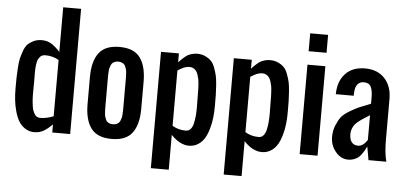

<svg xmlns="http://www.w3.org/2000/svg" viewBox="-63 -1012 2818 1336"><g transform="rotate(5 1346.0 -344.0)"><path d="M170.4 -344.2Q170.4 -334 170.2 -313.5Q169.9 -293 169.7 -278.1Q169.4 -263.2 169.7 -241.7Q169.9 -220.2 171.6 -204.3Q173.3 -188.5 175.8 -170.4Q178.2 -152.3 183.1 -139.6Q188 -127 194.6 -116Q201.2 -105 210.9 -99.4Q220.7 -93.8 232.9 -93.8Q278.3 -93.8 326.7 -113.3V-506.3Q284.7 -531.2 232.9 -531.2Q221.2 -531.2 211.7 -527.6Q202.1 -523.9 195.6 -516.1Q189 -508.3 184.1 -499.8Q179.2 -491.2 176.5 -477.8Q173.8 -464.4 172.4 -453.6Q170.9 -442.9 170.4 -426Q169.9 -409.2 169.9 -398.4Q169.9 -387.7 170.2 -370.1Q170.4 -352.5 170.4 -344.2ZM199.7 -633.8Q220.7 -633.8 239 -628.2Q257.3 -622.6 273.9 -610.6Q290.5 -598.6 300.5 -589.4Q310.5 -580.1 326.7 -563V-874.5H451.7V0H326.7V-56.6Q298.3 -27.3 269 -9.3Q239.7 8.8 201.7 8.8Q165.5 8.8 137.5 -9.5Q109.4 -27.8 92.3 -56.6Q75.2 -85.4 64.5 -125Q53.7 -164.6 49.6 -202.6Q45.4 -240.7 45.4 -281.7Q45.4 -283.7 45.4 -287.6Q45.4 -334.5 45.9 -358.9Q46.4 -383.3 49.1 -426.3Q51.8 -469.2 57.4 -492.9Q63 -516.6 74.2 -547.6Q85.4 -578.6 101.6 -594.5Q117.7 -610.4 142.6 -622.1Q167.5 -633.8 199.7 -633.8Z M554.2 -218.8V-406.2Q554.2 -516.6 597.7 -575.2Q641.1 -633.8 741.7 -633.8Q842.3 -633.8 885.7 -575.2Q929.2 -516.6 929.2 -406.2V-218.8Q929.2 -108.4 885.7 -49.8Q842.3 8.8 741.7 8.8Q641.1 8.8 597.7 -49.8Q554.2 -108.4 554.2 -218.8ZM679.2 -406.2V-218.8Q679.2 -200.7 679.4 -191.7Q679.7 -182.6 680.7 -167Q681.6 -151.4 684.1 -143.1Q686.5 -134.8 690.9 -123.8Q695.3 -112.8 701.9 -107.2Q708.5 -101.6 718.5 -97.7Q728.5 -93.8 741.7 -93.8Q754.9 -93.8 764.9 -97.7Q774.9 -101.6 781.5 -107.2Q788.1 -112.8 792.5 -123.8Q796.9 -134.8 799.3 -143.1Q801.8 -151.4 802.7 -167Q803.7 -182.6 804 -191.7Q804.2 -200.7 804.2 -218.8V-406.2Q804.2 -424.3 804 -433.3Q803.7 -442.4 802.7 -458Q801.8 -473.6 799.3 -481.9Q796.9 -490.2 792.5 -501.2Q788.1 -512.2 781.5 -517.8Q774.9 -523.4 764.9 -527.3Q754.9 -531.2 741.7 -531.2Q728.5 -531.2 718.5 -527.3Q708.5 -523.4 701.9 -517.8Q695.3 -512.2 690.9 -501.2Q686.5 -490.2 684.1 -481.9Q681.6 -473.6 680.7 -458Q679.7 -442.4 679.4 -433.3Q679.2 -424.3 679.2 -406.2Z M1438 -281.2Q1438 -240.2 1433.8 -202.1Q1429.7 -164.1 1418.7 -124.8Q1407.7 -85.4 1390.9 -56.6Q1374 -27.8 1345.9 -9.5Q1317.9 8.8 1281.7 8.8Q1218.3 8.8 1156.7 -56.2V187.5H1031.7V-625H1156.7V-562.5Q1171.9 -578.6 1177.7 -584.5Q1183.6 -590.3 1198 -602.5Q1212.4 -614.7 1222.9 -619.6Q1233.4 -624.5 1249.8 -629.2Q1266.1 -633.8 1283.7 -633.8Q1315.4 -633.8 1340.3 -622.3Q1365.2 -610.8 1381.3 -594.7Q1397.5 -578.6 1408.7 -548.6Q1419.9 -518.6 1425.5 -494.1Q1431.2 -469.7 1434.1 -428.2Q1437 -386.7 1437.5 -361.1Q1438 -335.4 1438 -290.5ZM1313 -343.8V-348.6Q1313 -370.6 1312.7 -384Q1312.5 -397.5 1311 -419.7Q1309.6 -441.9 1306.9 -456.1Q1304.2 -470.2 1298.8 -487.3Q1293.5 -504.4 1285.9 -514.2Q1278.3 -523.9 1266.4 -530.8Q1254.4 -537.6 1239.3 -537.6Q1231.9 -537.6 1225.3 -536.6Q1218.8 -535.6 1211.7 -533.4Q1204.6 -531.2 1200 -529.5Q1195.3 -527.8 1188 -523.9Q1180.7 -520 1177.5 -518.3Q1174.3 -516.6 1166.5 -511.7Q1158.7 -506.8 1156.7 -505.9V-119.1Q1199.7 -93.8 1250.5 -93.8Q1270.5 -93.8 1283.9 -108.4Q1297.4 -123 1303.5 -150.1Q1309.6 -177.2 1311.8 -203.9Q1314 -230.5 1314 -266.1Q1314 -281.2 1313.5 -307.4Q1313 -333.5 1313 -343.8Z M1946.8 -281.2Q1946.8 -240.2 1942.6 -202.1Q1938.5 -164.1 1927.5 -124.8Q1916.5 -85.4 1899.7 -56.6Q1882.8 -27.8 1854.7 -9.5Q1826.7 8.8 1790.5 8.8Q1727.1 8.8 1665.5 -56.2V187.5H1540.5V-625H1665.5V-562.5Q1680.7 -578.6 1686.5 -584.5Q1692.4 -590.3 1706.8 -602.5Q1721.2 -614.7 1731.7 -619.6Q1742.2 -624.5 1758.5 -629.2Q1774.9 -633.8 1792.5 -633.8Q1824.2 -633.8 1849.1 -622.3Q1874 -610.8 1890.1 -594.7Q1906.2 -578.6 1917.5 -548.6Q1928.7 -518.6 1934.3 -494.1Q1939.9 -469.7 1942.9 -428.2Q1945.8 -386.7 1946.3 -361.1Q1946.8 -335.4 1946.8 -290.5ZM1821.8 -343.8V-348.6Q1821.8 -370.6 1821.5 -384Q1821.3 -397.5 1819.8 -419.7Q1818.4 -441.9 1815.7 -456.1Q1813 -470.2 1807.6 -487.3Q1802.2 -504.4 1794.7 -514.2Q1787.1 -523.9 1775.1 -530.8Q1763.2 -537.6 1748 -537.6Q1740.7 -537.6 1734.1 -536.6Q1727.5 -535.6 1720.5 -533.4Q1713.4 -531.2 1708.7 -529.5Q1704.1 -527.8 1696.8 -523.9Q1689.5 -520 1686.3 -518.3Q1683.1 -516.6 1675.3 -511.7Q1667.5 -506.8 1665.5 -505.9V-119.1Q1708.5 -93.8 1759.3 -93.8Q1779.3 -93.8 1792.7 -108.4Q1806.2 -123 1812.3 -150.1Q1818.4 -177.2 1820.6 -203.9Q1822.8 -230.5 1822.8 -266.1Q1822.8 -281.2 1822.3 -307.4Q1821.8 -333.5 1821.8 -343.8Z M2054.7 -625H2179.7V0H2054.7ZM2054.7 -843.8H2179.7V-718.8H2054.7Z M2456.5 -633.8Q2543.9 -633.8 2594 -579.8Q2644 -525.9 2644 -437.5V-156.2Q2644 -58.6 2660.2 0H2535.6L2519 -93.8Q2509.3 -74.2 2503.2 -63.5Q2497.1 -52.7 2485.4 -36.9Q2473.6 -21 2461.9 -12.5Q2450.2 -3.9 2432.6 2.4Q2415 8.8 2394 8.8Q2341.8 8.8 2305.4 -36.4Q2269 -81.5 2269 -138.2Q2269 -183.6 2284.4 -220.7Q2299.8 -257.8 2316.9 -280Q2334 -302.2 2374 -325.9Q2414.1 -349.6 2434.6 -358.6Q2455.1 -367.7 2505.9 -387.2Q2514.6 -390.6 2519 -392.6V-437.5Q2519 -484.9 2505.9 -511Q2492.7 -537.1 2456.5 -537.1Q2432.1 -537.1 2417.7 -522.9Q2403.3 -508.8 2398.7 -488.3Q2394 -467.8 2394 -437.5H2269Q2270 -527.3 2319.3 -580.6Q2368.7 -633.8 2456.5 -633.8ZM2519 -312.5Q2511.2 -307.1 2493.2 -295.9Q2475.1 -284.7 2464.4 -277.6Q2453.6 -270.5 2438.5 -258.1Q2423.3 -245.6 2415 -234.1Q2406.7 -222.7 2400.4 -206.1Q2394 -189.5 2394 -171.4Q2394 -93.8 2456.5 -93.8Q2469.7 -93.8 2482.2 -101.6Q2494.6 -109.4 2501.2 -116.9Q2507.8 -124.5 2516.6 -136.2Q2518.1 -138.7 2519 -139.6Z"/></g></svg>

Font: OswaldRegular
Style: Regular
Weight: 400
Designer: vernon adams
Foundry: vernon adams
Version: Version 1.000